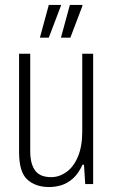

<svg xmlns="http://www.w3.org/2000/svg" viewBox="-20 -743 459 775"><path d="M178 12Q124 12 90.5 -18Q57 -48 57 -129V-526H102V-134Q102 -107 107 -87.5Q112 -68 122 -54.5Q132 -41 148 -34.5Q164 -28 187 -28Q219 -28 248 -48.5Q277 -69 294.5 -110.5Q312 -152 312 -212V-526H356V0H324L319 -78H313Q297 -43 275.5 -23.5Q254 -4 229.5 4Q205 12 178 12ZM141 -591 177 -723H226V-720L177 -591ZM226 -591 262 -723H312L313 -720L264 -591Z"/></svg>

Font: Archivo Condensed Thin
Style: Regular
Weight: 250
Width: 3
Designer: Hector Gatti
Foundry: Omnibus-Type
Version: Version 2.001